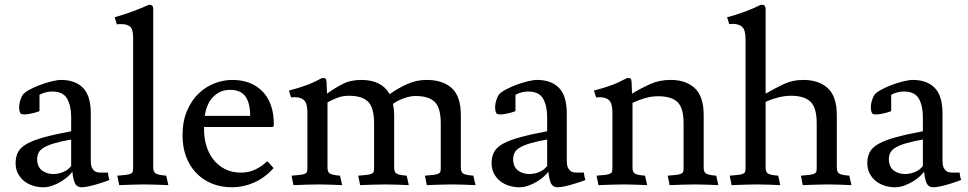

<svg xmlns="http://www.w3.org/2000/svg" viewBox="-20 -780 4092 812"><path d="M281 -190Q236 -182 208 -173.5Q180 -165 164 -155Q148 -145 142.5 -132.5Q137 -120 137 -104Q139 -72 159 -58Q179 -44 205 -44Q227 -44 247.5 -52.5Q268 -61 281 -78ZM429 -50Q434 -50 436 -51L438 -39Q439 -28 443 -19Q439 -17 424.5 -12Q410 -7 392 -1.5Q374 4 355.5 8Q337 12 326 12Q306 12 298 -3Q290 -18 286 -54Q278 -43 265.5 -32Q253 -21 237 -11.5Q221 -2 203.5 4.5Q186 11 168 12H163Q141 12 120 5.5Q99 -1 82.5 -14Q66 -27 56 -46Q46 -65 46 -90Q46 -117 56.5 -137Q67 -157 94 -172Q121 -187 166.5 -199.5Q212 -212 281 -225V-285Q281 -332 264 -362.5Q247 -393 200 -393Q188 -393 173.5 -389.5Q159 -386 147 -379V-311Q147 -310 140.5 -307.5Q134 -305 124 -302.5Q114 -300 102.5 -298Q91 -296 82 -296Q77 -296 69 -298Q61 -306 61 -325Q61 -342 66.5 -358Q72 -374 77 -380Q85 -390 105.5 -401Q126 -412 150 -421Q174 -430 198.5 -436Q223 -442 238 -442Q298 -442 331 -408.5Q364 -375 364 -300V-100Q364 -82 368.5 -72Q373 -62 379.5 -57Q386 -52 393.5 -51Q401 -50 408 -50Z M628 -71Q628 -54 637.5 -47Q647 -40 683 -37L692 3Q663 2 642 1Q621 0 592 0Q564 0 538.5 1Q513 2 484 3L476 -37Q500 -39 513 -40.5Q526 -42 533 -45.5Q540 -49 541.5 -54.5Q543 -60 543 -71V-621Q543 -656 530.5 -667Q518 -678 494 -678Q489 -678 484 -678Q479 -678 474 -677L465 -707Q503 -718 539 -731Q575 -744 610 -760Q619 -760 623.5 -756Q628 -752 628 -741V-71Z M843 -243V-230Q843 -197 852.5 -164.5Q862 -132 881.5 -106.5Q901 -81 930.5 -65.5Q960 -50 1000 -50Q1033 -50 1060.5 -63.5Q1088 -77 1105 -94Q1108 -97 1110 -97Q1112 -97 1115 -94L1137 -69Q1099 -27 1053.5 -7.5Q1008 12 962 12Q912 12 873 -5Q834 -22 807 -51.5Q780 -81 766 -120.5Q752 -160 752 -206Q752 -267 771 -311.5Q790 -356 820.5 -385Q851 -414 888.5 -428Q926 -442 962 -442Q1043 -442 1090.5 -393Q1138 -344 1138 -254Q1138 -243 1133 -243ZM1038 -290Q1038 -344 1018 -372Q998 -400 953 -400Q929 -400 910.5 -391Q892 -382 878.5 -367Q865 -352 857 -332Q849 -312 846 -290Z M1202 -397Q1214 -400 1237.5 -407Q1261 -414 1285 -423Q1305 -431 1319 -438.5Q1333 -446 1342 -450Q1355 -450 1357.5 -447.5Q1360 -445 1361 -434L1363 -384Q1393 -406 1427.5 -424Q1462 -442 1508 -442Q1594 -442 1628 -382Q1665 -408 1703.5 -425Q1742 -442 1784 -442Q1853 -442 1891 -407Q1929 -372 1929 -293V-71Q1929 -54 1937.5 -47Q1946 -40 1982 -37L1991 3Q1962 2 1942 1Q1922 0 1893 0Q1865 0 1839.5 1Q1814 2 1785 3L1777 -37Q1801 -39 1814 -40.5Q1827 -42 1834 -45.5Q1841 -49 1842.5 -54.5Q1844 -60 1844 -71V-259Q1844 -324 1818.5 -349Q1793 -374 1737 -374Q1715 -374 1688.5 -364.5Q1662 -355 1642 -341Q1647 -316 1647 -293V-71Q1647 -54 1655.5 -47Q1664 -40 1700 -37L1709 3Q1680 2 1660 1Q1640 0 1611 0Q1583 0 1557.5 1Q1532 2 1503 3L1495 -37Q1519 -39 1532 -40.5Q1545 -42 1552 -45.5Q1559 -49 1560.5 -54.5Q1562 -60 1562 -71V-259Q1562 -324 1537 -349.5Q1512 -375 1456 -375Q1428 -375 1405.5 -366Q1383 -357 1365 -347V-71Q1365 -54 1373.5 -47Q1382 -40 1418 -37L1427 3Q1398 2 1378 1Q1358 0 1329 0Q1301 0 1275.5 1Q1250 2 1221 3L1213 -37Q1237 -39 1250 -40.5Q1263 -42 1270 -45.5Q1277 -49 1278.5 -54.5Q1280 -60 1280 -71V-305Q1280 -342 1266.5 -355.5Q1253 -369 1226 -369Q1222 -369 1218.5 -368.5Q1215 -368 1211 -368Z M2294 -190Q2249 -182 2221 -173.5Q2193 -165 2177 -155Q2161 -145 2155.5 -132.5Q2150 -120 2150 -104Q2152 -72 2172 -58Q2192 -44 2218 -44Q2240 -44 2260.5 -52.5Q2281 -61 2294 -78ZM2442 -50Q2447 -50 2449 -51L2451 -39Q2452 -28 2456 -19Q2452 -17 2437.5 -12Q2423 -7 2405 -1.5Q2387 4 2368.5 8Q2350 12 2339 12Q2319 12 2311 -3Q2303 -18 2299 -54Q2291 -43 2278.5 -32Q2266 -21 2250 -11.5Q2234 -2 2216.5 4.5Q2199 11 2181 12H2176Q2154 12 2133 5.5Q2112 -1 2095.5 -14Q2079 -27 2069 -46Q2059 -65 2059 -90Q2059 -117 2069.5 -137Q2080 -157 2107 -172Q2134 -187 2179.5 -199.5Q2225 -212 2294 -225V-285Q2294 -332 2277 -362.5Q2260 -393 2213 -393Q2201 -393 2186.5 -389.5Q2172 -386 2160 -379V-311Q2160 -310 2153.5 -307.5Q2147 -305 2137 -302.5Q2127 -300 2115.5 -298Q2104 -296 2095 -296Q2090 -296 2082 -298Q2074 -306 2074 -325Q2074 -342 2079.5 -358Q2085 -374 2090 -380Q2098 -390 2118.5 -401Q2139 -412 2163 -421Q2187 -430 2211.5 -436Q2236 -442 2251 -442Q2311 -442 2344 -408.5Q2377 -375 2377 -300V-100Q2377 -82 2381.5 -72Q2386 -62 2392.5 -57Q2399 -52 2406.5 -51Q2414 -50 2421 -50Z M2492 -397Q2504 -400 2527.5 -407Q2551 -414 2575 -423Q2595 -431 2609 -438.5Q2623 -446 2632 -450Q2645 -450 2647.5 -447.5Q2650 -445 2651 -434L2653 -384Q2693 -408 2731 -425Q2769 -442 2817 -442Q2881 -442 2918.5 -407Q2956 -372 2956 -293V-71Q2956 -54 2964.5 -47Q2973 -40 3009 -37L3018 3Q2989 2 2969 1Q2949 0 2920 0Q2892 0 2866.5 1Q2841 2 2812 3L2804 -37Q2828 -39 2841 -40.5Q2854 -42 2861 -45.5Q2868 -49 2869.5 -54.5Q2871 -60 2871 -71V-259Q2871 -324 2845 -348.5Q2819 -373 2763 -373Q2735 -373 2706.5 -364.5Q2678 -356 2655 -345V-71Q2655 -54 2663.5 -47Q2672 -40 2708 -37L2717 3Q2688 2 2668 1Q2648 0 2619 0Q2591 0 2565.5 1Q2540 2 2511 3L2503 -37Q2527 -39 2540 -40.5Q2553 -42 2560 -45.5Q2567 -49 2568.5 -54.5Q2570 -60 2570 -71V-305Q2570 -342 2556.5 -355.5Q2543 -369 2516 -369Q2512 -369 2508.5 -368.5Q2505 -368 2501 -368Z M3055 -707Q3093 -717 3128.5 -730Q3164 -743 3198 -760Q3211 -760 3214 -756Q3217 -752 3218 -741V-384Q3258 -407 3295 -424.5Q3332 -442 3377 -442Q3443 -442 3481 -407Q3519 -372 3519 -293V-71Q3519 -54 3527.5 -47Q3536 -40 3572 -37L3581 3Q3552 2 3532 1Q3512 0 3483 0Q3455 0 3429.5 1Q3404 2 3375 3L3367 -37Q3391 -39 3404 -40.5Q3417 -42 3424 -45.5Q3431 -49 3432.5 -54.5Q3434 -60 3434 -71V-259Q3434 -324 3408 -349.5Q3382 -375 3326 -375Q3298 -375 3269.5 -367.5Q3241 -360 3218 -349V-71Q3218 -54 3226.5 -47Q3235 -40 3271 -37L3280 3Q3251 2 3231 1Q3211 0 3182 0Q3154 0 3128.5 1Q3103 2 3074 3L3066 -37Q3090 -39 3103 -40.5Q3116 -42 3123 -45.5Q3130 -49 3131.5 -54.5Q3133 -60 3133 -71V-615Q3133 -652 3119.5 -665.5Q3106 -679 3079 -679Q3075 -679 3071.5 -678.5Q3068 -678 3064 -678Z M3883 -190Q3838 -182 3810 -173.5Q3782 -165 3766 -155Q3750 -145 3744.5 -132.5Q3739 -120 3739 -104Q3741 -72 3761 -58Q3781 -44 3807 -44Q3829 -44 3849.5 -52.5Q3870 -61 3883 -78ZM4031 -50Q4036 -50 4038 -51L4040 -39Q4041 -28 4045 -19Q4041 -17 4026.5 -12Q4012 -7 3994 -1.5Q3976 4 3957.5 8Q3939 12 3928 12Q3908 12 3900 -3Q3892 -18 3888 -54Q3880 -43 3867.5 -32Q3855 -21 3839 -11.5Q3823 -2 3805.5 4.5Q3788 11 3770 12H3765Q3743 12 3722 5.5Q3701 -1 3684.5 -14Q3668 -27 3658 -46Q3648 -65 3648 -90Q3648 -117 3658.5 -137Q3669 -157 3696 -172Q3723 -187 3768.5 -199.5Q3814 -212 3883 -225V-285Q3883 -332 3866 -362.5Q3849 -393 3802 -393Q3790 -393 3775.5 -389.5Q3761 -386 3749 -379V-311Q3749 -310 3742.5 -307.5Q3736 -305 3726 -302.5Q3716 -300 3704.5 -298Q3693 -296 3684 -296Q3679 -296 3671 -298Q3663 -306 3663 -325Q3663 -342 3668.5 -358Q3674 -374 3679 -380Q3687 -390 3707.5 -401Q3728 -412 3752 -421Q3776 -430 3800.5 -436Q3825 -442 3840 -442Q3900 -442 3933 -408.5Q3966 -375 3966 -300V-100Q3966 -82 3970.5 -72Q3975 -62 3981.5 -57Q3988 -52 3995.5 -51Q4003 -50 4010 -50Z"/></svg>

Font: Lusitana
Style: Regular
Weight: 400
Designer: Ana Paula Megda
Foundry: Ana Paula Megda
Version: Version 1.000; ttfautohint (v1.1) -l 8 -r 50 -G 200 -x 14 -D